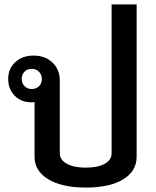

<svg xmlns="http://www.w3.org/2000/svg" viewBox="-20 -837 704 867"><path d="M597 -817V-129Q597 -64 536 -27Q475 10 367 10Q260 10 198 -27.5Q136 -65 136 -129V-376Q132 -375 123 -375Q76 -375 46.5 -404.5Q17 -434 17 -481Q17 -527 49 -556.5Q81 -586 131 -586Q184 -586 217 -554.5Q250 -523 250 -473V-145Q250 -115 282 -97.5Q314 -80 367 -80Q422 -80 453 -97.5Q484 -115 484 -145V-817ZM169 -480Q169 -500 156 -513Q143 -526 123 -526Q103 -526 90.5 -513Q78 -500 78 -480Q78 -461 91 -448Q104 -435 123 -435Q143 -435 156 -447.5Q169 -460 169 -480Z"/></svg>

Font: Sarabun SemiBold
Style: Regular
Weight: 600
Designer: Suppakit Chalermlarp | Katatrad Co.,Ltd.
Foundry: Cadson Demak Co.,Ltd.
Version: Version 1.000; ttfautohint (v1.6)